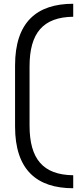

<svg xmlns="http://www.w3.org/2000/svg" viewBox="-20 -765 419 1020"><path d="M369 235V166C209 164 137 80 137 -98V-412C137 -590 209 -674 369 -676V-745C176 -745 60 -648 60 -417V-93C60 138 176 235 369 235Z"/></svg>

Font: Meta Space
Style: Regular
Weight: 400
Designer: Meta Pool / Florian Karsten
Foundry: Meta Pool / Florian Karsten
Version: Version 2.000;Glyphs 3.1.1 (3137)